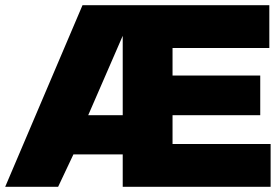

<svg xmlns="http://www.w3.org/2000/svg" viewBox="-28 -720 1063 740"><path d="M-8 0H196L255 -125H445V0H1015V-165H637V-276H975V-429H637V-535H1010V-700H290ZM312 -276 445 -582V-276Z"/></svg>

Font: Geom Black
Style: Bold
Weight: 900
Version: Version 1.102